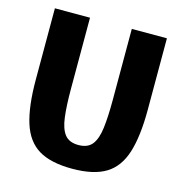

<svg xmlns="http://www.w3.org/2000/svg" viewBox="-101 -760 821 861"><g transform="rotate(15 309.0 -329.5)"><path d="M569 -336Q569 -212 545 -136Q521 -60 464.5 -26Q408 8 309 8Q210 8 153.5 -26Q97 -60 73 -136Q49 -212 49 -336V-667H212V-336Q212 -259 218.5 -206.5Q225 -154 245.5 -128Q266 -102 309 -102Q352 -102 372.5 -128Q393 -154 399.5 -206.5Q406 -259 406 -336V-667H569Z"/></g></svg>

Font: Epunda Sans ExtraBold
Style: Regular
Weight: 800
Designer: Simon Atzbach
Foundry: typofactur
Version: Version 2.204; ttfautohint (v1.8.4.7-5d5b)